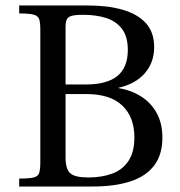

<svg xmlns="http://www.w3.org/2000/svg" viewBox="-20 -680 658 700"><path d="M50 0V-29Q87 -29 103 -33Q119 -37 123 -50Q127 -63 127 -89V-571Q127 -597 123 -609.5Q119 -622 103 -626.5Q87 -631 50 -631V-660H301Q373 -660 427 -644.5Q481 -629 511.5 -596Q542 -563 542 -508Q542 -452 508 -413Q474 -374 412 -360V-359Q459 -351 495 -328Q531 -305 551.5 -267.5Q572 -230 572 -178Q572 -116 542 -76.5Q512 -37 455 -18.5Q398 0 317 0ZM302 -33Q351 -33 389 -47Q427 -61 448.5 -93.5Q470 -126 470 -179Q470 -253 426 -295Q382 -337 296 -337H219V-106Q219 -64 236 -48.5Q253 -33 302 -33ZM219 -372H293Q370 -372 408 -403Q446 -434 446 -498Q446 -547 424.5 -575Q403 -603 366.5 -614.5Q330 -626 284 -626Q254 -626 240.5 -622Q227 -618 223 -608Q219 -598 219 -580Z"/></svg>

Font: Frank Ruhl Libre
Style: Regular
Weight: 400
Designer: Yanek Iontef
Foundry: Fontef
Version: Version 6.004